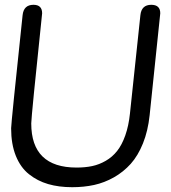

<svg xmlns="http://www.w3.org/2000/svg" viewBox="-20 -761 707 792"><path d="M73.2 -698.2Q77.6 -741.2 118.2 -741.2Q153.8 -741.2 153.8 -706.1Q108.9 -277.8 108.9 -252Q108.9 -69.8 295.9 -69.8Q331.1 -69.8 360.1 -75.9Q389.2 -82 416.3 -97.7Q443.4 -113.3 463.1 -138.2Q482.9 -163.1 496.8 -202.4Q510.7 -241.7 516.1 -293L559.1 -698.2Q563.5 -741.2 604 -741.2Q641.1 -741.2 641.1 -706.1L597.2 -285.2Q590.3 -220.7 569.8 -169.7Q549.3 -118.7 519.3 -85.2Q489.3 -51.8 450 -29.5Q410.6 -7.3 368.2 2Q325.7 11.2 277.8 11.2Q222.7 11.2 178.5 -1.7Q134.3 -14.6 99.4 -42.5Q64.5 -70.3 45.2 -118.4Q25.9 -166.5 25.9 -231.9Q25.9 -252.4 73.2 -698.2Z"/></svg>

Font: BPreplay
Style: Italic
Weight: 400
Italic angle: -6°
Designer: Magenta/George Triantafyllakos
Foundry: Magenta/George Triantafyllakos
Version: Version 1.00